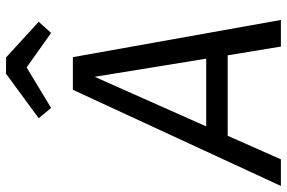

<svg xmlns="http://www.w3.org/2000/svg" viewBox="-206 -772 949 635"><g transform="rotate(-90 268.5 -454.5)"><path d="M403 -176H137L59 0H-29L289 -688H397L520 0H432ZM392 -247 332 -616 168 -247ZM195 -801 342 -909H396L514 -801L477 -760L363 -841L229 -760Z"/></g></svg>

Font: FiraGO Book
Style: Italic
Weight: 350
Italic angle: -8°
Designer: bBox Type GmbH
Foundry: bBox Type GmbH
Version: Version 1.001